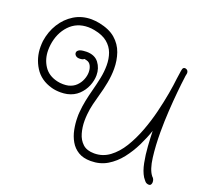

<svg xmlns="http://www.w3.org/2000/svg" viewBox="-133 -915 1219 1126"><g transform="rotate(20 476.5 -351.5)"><path d="M901 47Q893 47 885 43Q880 41 872 30.5Q864 20 861 16Q842 -15 832.5 -63Q823 -111 819.5 -163.5Q816 -216 815 -258Q799 -210 774 -159Q749 -108 715 -64.5Q681 -21 636 6Q591 33 533 33Q486 33 455 14Q424 -5 406 -36.5Q388 -68 380.5 -106Q373 -144 373 -182Q373 -190 373 -198Q373 -206 374 -213Q377 -251 384.5 -288Q392 -325 402 -362Q413 -403 421.5 -444.5Q430 -486 430 -526Q430 -567 417.5 -601.5Q405 -636 375 -661Q345 -686 292 -696Q282 -698 272.5 -699Q263 -700 253 -700Q181 -700 135 -651Q89 -602 79 -526Q78 -518 77.5 -509.5Q77 -501 77 -493Q77 -438 105 -395Q133 -352 191 -339Q199 -337 208.5 -336Q218 -335 227 -335Q246 -335 259 -338Q288 -345 307 -363.5Q326 -382 335.5 -406Q345 -430 345 -452Q345 -475 336 -492.5Q327 -510 309 -514Q297 -517 296 -517Q293 -517 291.5 -515Q290 -513 284 -511Q276 -509 265 -509Q251 -509 242.5 -516.5Q234 -524 234 -534Q234 -547 251 -555Q259 -558 270.5 -559.5Q282 -561 292 -561Q344 -561 369 -528Q394 -495 394 -451Q394 -418 380 -384Q366 -350 338.5 -324Q311 -298 270 -289Q260 -287 250 -286Q240 -285 230 -285Q198 -285 173 -292Q100 -312 64 -369.5Q28 -427 28 -497Q28 -506 28.5 -515Q29 -524 30 -533Q39 -594 69.5 -643Q100 -692 147.5 -721Q195 -750 255 -750Q267 -750 279 -748.5Q291 -747 303 -745Q370 -732 408 -699Q446 -666 462 -620Q478 -574 478 -522Q478 -479 469.5 -434Q461 -389 449 -348Q440 -316 432 -283.5Q424 -251 421 -217Q420 -207 419.5 -197Q419 -187 419 -177Q419 -137 429.5 -100Q440 -63 465.5 -39.5Q491 -16 537 -16Q590 -16 632.5 -47.5Q675 -79 707 -131Q739 -183 763 -246.5Q787 -310 803 -375Q819 -440 829 -497Q839 -554 843 -593Q847 -616 848.5 -630.5Q850 -645 853 -656Q856 -668 868 -668Q873 -668 880 -664Q886 -660 888 -652.5Q890 -645 888 -638Q885 -626 884 -613Q879 -577 873.5 -520.5Q868 -464 864 -398.5Q860 -333 860 -267Q860 -182 869 -110.5Q878 -39 903 -7Q903 -5 905 -5L907 -3Q918 8 918 26Q918 34 914 40.5Q910 47 901 47Z"/></g></svg>

Font: Twinkle Star
Style: Regular
Weight: 400
Designer: Robert E. Leuschke
Foundry: Robert E. Leuschke
Version: Version 2.010; ttfautohint (v1.8.3)